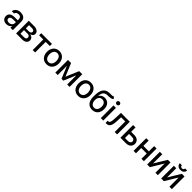

<svg xmlns="http://www.w3.org/2000/svg" viewBox="785 -3291 5837 5837"><g transform="rotate(45 3703.5 -372.0)"><path d="M230.1 12.1C320.3 12.1 371.1 -33.7 391.3 -74.6H395.6V0H499.3V-362.2C499.3 -521 374.3 -552.6 287.6 -552.6C188.9 -552.6 89.5 -502.5 67.5 -385.7L168 -384.9C177.9 -435 217.7 -466.6 289.1 -466.6C357.6 -466.6 392.8 -430.8 392.8 -369V-316.8L270.6 -317.1C150.6 -317.1 45.8 -278.1 45.8 -154.1C45.8 -46.9 126.4 12.1 230.1 12.1ZM149.9 -152.7C149.9 -209.5 199.6 -237.6 273.1 -237.9L393.1 -238.6V-196.7C393.1 -132.1 341.6 -73.2 253.2 -73.2C193.2 -73.2 149.9 -100.1 149.9 -152.7Z M640.6 0H901.3C1020.6 0 1090.6 -60.4 1090.6 -147C1090.6 -228 1028.4 -277.7 955.6 -286.2C1022.7 -299 1067.1 -335.9 1067.1 -399.9C1067.1 -489.3 989.7 -545.5 866.8 -545.5H640.6ZM740.4 -88.8V-240.4H901.3C953.8 -240.4 985.4 -209.5 985.4 -158.7C985.4 -115.4 953.8 -88.8 901.3 -88.8ZM740.4 -318.2V-455.6H866.8C927.2 -455.6 963.8 -430.4 963.8 -388.5C963.8 -344.8 927.6 -318.2 867.9 -318.2Z M1176.1 -453.8H1354.8V0H1458.5V-453.8H1636.4V-545.5H1176.1Z M1952.8 11C2106.5 11 2207 -101.6 2207 -270.2C2207 -440 2106.5 -552.6 1952.8 -552.6C1799 -552.6 1698.5 -440 1698.5 -270.2C1698.5 -101.6 1799 11 1952.8 11ZM1805.8 -270.6C1805.8 -375 1852.6 -463.8 1953.1 -463.8C2052.9 -463.8 2099.8 -375 2099.8 -270.6C2099.8 -165.8 2052.9 -78.1 1953.1 -78.1C1852.6 -78.1 1805.8 -165.8 1805.8 -270.6Z M2631.4 -131.4 2458.8 -545.5H2325.3V0H2429.3V-396.7L2592 0H2670.8L2836.3 -395.2V0H2939.6V-545.5H2807.5Z M3311.1 11C3464.8 11 3565.3 -101.6 3565.3 -270.2C3565.3 -440 3464.8 -552.6 3311.1 -552.6C3157.3 -552.6 3056.8 -440 3056.8 -270.2C3056.8 -101.6 3157.3 11 3311.1 11ZM3164.1 -270.6C3164.1 -375 3210.9 -463.8 3311.4 -463.8C3411.2 -463.8 3458.1 -375 3458.1 -270.6C3458.1 -165.8 3411.2 -78.1 3311.4 -78.1C3210.9 -78.1 3164.1 -165.8 3164.1 -270.6Z M4148.4 -681.5 4104.4 -748.6C4070 -720.9 4012.1 -729.4 3926.1 -727.3C3749.3 -723.7 3659.8 -598 3659.8 -348.7V-294.7C3659.8 -94.5 3759.2 11 3911.6 11C4063.9 11 4162.6 -94.8 4162.6 -264.6C4162.6 -432.2 4065.7 -524.9 3934.3 -524.9C3855.1 -524.9 3789.1 -491.1 3753.6 -423.7H3746.8C3758.9 -561.8 3810.7 -630.3 3928.6 -633.9C4033.4 -637.1 4099.8 -636.7 4148.4 -681.5ZM3766.7 -262.8C3768.1 -373.2 3822.4 -436.4 3910.9 -436.4C4000.7 -436.4 4055.4 -373.2 4055.4 -262.8C4055.4 -149.9 4000.7 -78.1 3911.9 -78.1C3821.7 -78.1 3766.7 -150.2 3766.7 -262.8Z M4281.2 0H4387.4V-545.5H4281.2ZM4267.8 -692.8C4267.8 -658 4297.9 -629.6 4334.9 -629.6C4371.4 -629.6 4402 -658 4402 -692.8C4402 -727.6 4371.4 -756.4 4334.9 -756.4C4297.9 -756.4 4267.8 -727.6 4267.8 -692.8Z M4487.2 0H4521.3C4640.3 0 4683.9 -88.1 4692.5 -268.5L4701 -453.8H4879.3V0H4983.3V-545.5H4602.6L4593 -304C4586.3 -135.7 4567.1 -92 4506.4 -92H4486.9Z M5362.9 -358H5228.7V-545.5H5124.6V0H5362.9C5496.4 0 5571 -77.4 5571 -180C5571 -284.8 5496.4 -358 5362.9 -358ZM5228.7 -91.6V-266.3H5362.9C5424 -266.3 5467.7 -229.4 5467.7 -176.8C5467.7 -127.1 5424 -91.6 5362.9 -91.6Z M5794 -545.5H5690V0H5794V-226.6H6030.2V0H6133.9V-545.5H6030.2V-318.5H5794Z M6379.6 -148.8V-545.5H6275.6V0H6391L6630.3 -397V0H6734.4V-545.5H6620Z M6981.2 -148.8V-545.5H6877.1V0H6992.5L7231.9 -397V0H7335.9V-545.5H7221.6ZM6950.3 -730.1C6950.3 -650.2 7011 -595.2 7106.5 -595.2C7202.8 -595.2 7263.5 -650.2 7263.5 -730.1H7176.1C7176.1 -694.2 7156.2 -662.6 7106.5 -662.6C7056.1 -662.6 7037.3 -694.6 7037.3 -730.1Z"/></g></svg>

Font: Magic Ui Pro Medium
Style: Regular
Weight: 500
Designer: Stefan Endress, Andreas Faust
Version: Version 1.000;FEAKit 1.0